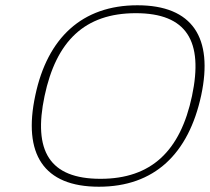

<svg xmlns="http://www.w3.org/2000/svg" viewBox="-20 -699 796 728"><path d="M355 9C145 9 66 -115 114 -338C160 -555 291 -679 501 -679C711 -679 789 -555 743 -338C695 -115 565 9 355 9ZM149 -335C105 -127 167 -21 361 -21C554 -21 664 -127 708 -335C752 -543 688 -649 495 -649C301 -649 193 -543 149 -335Z"/></svg>

Font: LT Wave Text Thin Italic
Style: Regular
Weight: 100
Designer: Daniel Lyons
Version: Version 2.5 (Glyphs App)